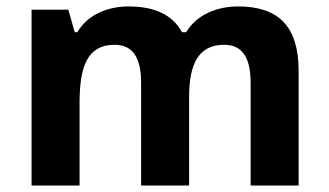

<svg xmlns="http://www.w3.org/2000/svg" viewBox="-20 -576 1022 596"><path d="M719 -556C656 -556 591 -532 558 -476H545C515 -531 459 -556 379 -556C316 -556 253 -532 220 -476H212L192 -546H78V0H227V-257C227 -373 253 -437 336 -437C392 -437 418 -397 418 -319V0H567V-274C567 -379 597 -437 676 -437C732 -437 758 -397 758 -319V0H907V-356C907 -496 843 -556 719 -556Z"/></svg>

Font: Noto Sans Javanese
Style: Bold
Weight: 700
Designer: Monotype Design Team
Foundry: Monotype Imaging Inc.
Version: Version 2.005